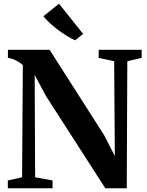

<svg xmlns="http://www.w3.org/2000/svg" viewBox="-20 -1010 789 1030"><path d="M22 0V-42L98.5 -59L102.5 -661Q93 -669.5 79.5 -678Q66 -686.5 51.2 -692.2Q36.5 -698 22.5 -699.5V-743H246L538.5 -285L596 -173L592.5 -681.5L509.5 -699.5V-743H740V-699.5L663 -681.5L660 0H545L226.5 -495L166 -608L168.5 -59L262 -42V0ZM382.5 -794Q360.5 -804 337 -818.5Q313.5 -833 290.5 -850.2Q267.5 -867.5 247.5 -886Q227.5 -904.5 213 -923L296.5 -990L426 -828L383.5 -794Z"/></svg>

Font: Merriweather 72pt
Style: Bold
Weight: 700
Version: Version 2.100